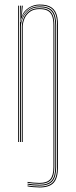

<svg xmlns="http://www.w3.org/2000/svg" viewBox="-20 -625 333 845"><path d="M154.2 200Q143 200 126.1 198.6Q109.2 197.2 101.2 195V191Q110 193.2 126.6 194.6Q143.2 196 154.2 196Q195.5 196 213.4 176Q231.2 156 231.2 110V-514Q231.2 -537.2 226.9 -553.9Q222.5 -570.5 213.4 -580.9Q204.2 -591.2 189.6 -596.1Q175 -601 154.2 -601Q126.2 -601 104.6 -585.6Q83 -570.2 74 -542.5H72L75.8 -600H80V-596.2L75.8 -555.5H76.8Q85.5 -577.8 107.4 -591.4Q129.2 -605 154.2 -605Q171.8 -605 185 -601.8Q198.2 -598.5 207.8 -591.6Q217.2 -584.8 223.4 -574.1Q229.5 -563.5 232.4 -548.5Q235.2 -533.5 235.2 -514V110Q235.2 158.2 216.5 179.1Q197.8 200 154.2 200ZM60 0V-600H64V0ZM154.2 184Q142.8 184 126.6 182.6Q110.5 181.2 101.2 179.5V175.5Q110.5 177.2 126.5 178.6Q142.5 180 154.2 180Q187 180 201.1 163.8Q215.2 147.5 215.2 110V-514Q215.2 -539.5 209.1 -555.1Q203 -570.8 189.5 -577.9Q176 -585 154.2 -585Q127.5 -585 111.4 -572.9Q95.2 -560.8 87.9 -543.1Q80.5 -525.5 80 -508.8V0H76V-508.8Q76.5 -525.8 84 -544.4Q91.5 -563 108.5 -576Q125.5 -589 154.2 -589Q171.8 -589 184.1 -584.8Q196.5 -580.5 204.2 -571.5Q212 -562.5 215.6 -548.2Q219.2 -534 219.2 -514V110Q219.2 149.5 204.2 166.8Q189.2 184 154.2 184ZM154.2 192Q144 192 127 190.8Q110 189.5 101.2 187.2V183.2Q110 185 126.4 186.5Q142.8 188 154.2 188Q191.2 188 207.2 169.9Q223.2 151.8 223.2 110V-514Q223.2 -556.5 207.2 -574.8Q191.2 -593 154.2 -593Q124.8 -593 106.8 -579Q88.8 -565 80.6 -545.4Q72.5 -525.8 72 -508.8V0H68V-600H72L70 -527.8H72Q77.8 -556.5 99.4 -576.8Q121 -597 154.2 -597Q193.5 -597 210.4 -577.8Q227.2 -558.5 227.2 -514V110Q227.2 153.8 210.4 172.9Q193.5 192 154.2 192Z"/></svg>

Font: Big Shoulders Inline Thin
Style: Regular
Weight: 100
Designer: Patric King
Foundry: XO Type Co
Version: Version 2.002